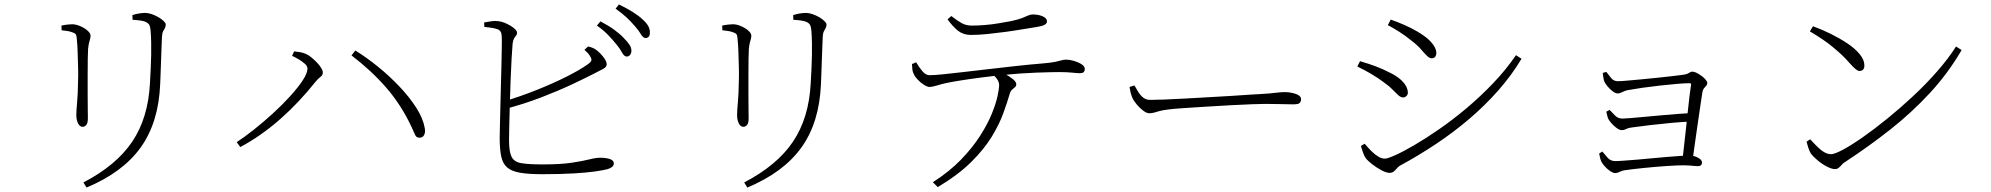

<svg xmlns="http://www.w3.org/2000/svg" viewBox="-20 -792 8950 863"><path d="M369 51 355 28Q503 -49 574.5 -155.5Q646 -262 654 -418Q656 -454 657.5 -485.5Q659 -517 659.5 -545Q660 -573 659.5 -600Q659 -627 657 -654Q656 -665 653 -675.5Q650 -686 636 -693Q629 -697 612.5 -699.5Q596 -702 576 -703L575 -724Q589 -729 605 -731.5Q621 -734 632 -734Q646 -734 662 -728.5Q678 -723 692.5 -714.5Q707 -706 716 -697Q725 -688 725 -682Q725 -672 721 -665.5Q717 -659 713 -651Q709 -643 708 -626Q707 -604 706 -576.5Q705 -549 704 -520.5Q703 -492 702 -464.5Q701 -437 700 -414Q693 -242 612.5 -129.5Q532 -17 369 51ZM257 -656 256 -677Q270 -680 283 -681.5Q296 -683 305 -683Q318 -683 332 -678Q346 -673 358.5 -665.5Q371 -658 379 -649Q387 -640 387 -632Q387 -624 385 -617Q383 -610 380.5 -600.5Q378 -591 376 -573Q375 -560 374.5 -527.5Q374 -495 374 -453.5Q374 -412 374 -371.5Q374 -331 374.5 -301Q375 -271 375 -262Q375 -238 367.5 -230Q360 -222 352 -222Q343 -222 336.5 -229Q330 -236 326.5 -248Q323 -260 323 -274Q323 -294 326.5 -330.5Q330 -367 331 -432Q332 -455 331 -489.5Q330 -524 329 -557Q328 -590 326 -607Q325 -626 322.5 -634Q320 -642 307 -646Q295 -651 283.5 -652.5Q272 -654 257 -656Z M1293 -541 1302 -561Q1312 -560 1326 -558Q1340 -556 1354 -550Q1366 -545 1379 -534.5Q1392 -524 1404 -511.5Q1416 -499 1423.5 -487Q1431 -475 1431 -466Q1431 -454 1420.5 -446.5Q1410 -439 1397 -423Q1362 -379 1322.5 -337Q1283 -295 1240.5 -257.5Q1198 -220 1152.5 -188Q1107 -156 1060 -131L1044 -153Q1079 -176 1122 -210Q1165 -244 1207 -282.5Q1249 -321 1284 -359.5Q1319 -398 1340.5 -430.5Q1362 -463 1362 -484Q1362 -495 1349.5 -506Q1337 -517 1320.5 -526.5Q1304 -536 1293 -541ZM1866 -173Q1852 -173 1846.5 -184.5Q1841 -196 1829 -223Q1783 -321 1716 -398Q1649 -475 1560 -543L1577 -565Q1626 -535 1678 -493Q1730 -451 1775.5 -403Q1821 -355 1851.5 -307Q1882 -259 1889 -217Q1892 -202 1889 -192Q1886 -182 1880 -177.5Q1874 -173 1866 -173Z M2751 -592Q2735 -612 2714 -634Q2693 -656 2663 -677L2679 -696Q2715 -677 2740.5 -658.5Q2766 -640 2782 -623Q2801 -604 2810 -590Q2819 -576 2818 -561Q2817 -550 2810.5 -543.5Q2804 -537 2795 -538Q2784 -540 2775.5 -556.5Q2767 -573 2751 -592ZM2834 -674Q2817 -694 2797.5 -712.5Q2778 -731 2747 -753L2762 -772Q2797 -755 2823.5 -738.5Q2850 -722 2867 -706Q2887 -688 2894.5 -673.5Q2902 -659 2901 -643Q2901 -632 2895.5 -626.5Q2890 -621 2881 -621Q2870 -622 2860.5 -638.5Q2851 -655 2834 -674ZM2156 -691Q2173 -694 2188.5 -696.5Q2204 -699 2218 -697Q2231 -696 2245.5 -690.5Q2260 -685 2273.5 -677Q2287 -669 2295.5 -660.5Q2304 -652 2304 -645Q2304 -637 2299.5 -632Q2295 -627 2290.5 -619Q2286 -611 2284 -595Q2282 -573 2279.5 -528.5Q2277 -484 2275 -429.5Q2273 -375 2271.5 -321Q2270 -267 2269 -224.5Q2268 -182 2268 -162Q2268 -110 2279.5 -87Q2291 -64 2323.5 -58.5Q2356 -53 2418 -53Q2500 -53 2549.5 -60.5Q2599 -68 2628.5 -75.5Q2658 -83 2678 -83Q2704 -83 2721.5 -77Q2739 -71 2739 -58Q2739 -48 2731.5 -42Q2724 -36 2712 -32Q2694 -27 2656 -21.5Q2618 -16 2558.5 -12.5Q2499 -9 2417 -9Q2356 -9 2318 -15.5Q2280 -22 2260 -39Q2240 -56 2233 -88.5Q2226 -121 2226 -172Q2226 -189 2227 -225.5Q2228 -262 2229 -309Q2230 -356 2231.5 -407Q2233 -458 2234 -504Q2235 -550 2235.5 -584Q2236 -618 2235 -631Q2234 -654 2216.5 -660.5Q2199 -667 2157 -671ZM2607 -568 2623 -583Q2633 -581 2641 -578Q2649 -575 2655 -571Q2671 -561 2689 -539.5Q2707 -518 2707 -503Q2707 -490 2689.5 -481.5Q2672 -473 2644 -458Q2611 -441 2550.5 -412.5Q2490 -384 2412 -354Q2334 -324 2246 -301L2241 -335Q2318 -358 2392 -387.5Q2466 -417 2526.5 -447.5Q2587 -478 2622 -503Q2636 -513 2638 -520Q2640 -527 2633 -538Q2629 -546 2622 -553.5Q2615 -561 2607 -568Z M3339 51 3325 28Q3473 -49 3544.5 -155.5Q3616 -262 3624 -418Q3626 -454 3627.5 -485.5Q3629 -517 3629.5 -545Q3630 -573 3629.5 -600Q3629 -627 3627 -654Q3626 -665 3623 -675.5Q3620 -686 3606 -693Q3599 -697 3582.5 -699.5Q3566 -702 3546 -703L3545 -724Q3559 -729 3575 -731.5Q3591 -734 3602 -734Q3616 -734 3632 -728.5Q3648 -723 3662.5 -714.5Q3677 -706 3686 -697Q3695 -688 3695 -682Q3695 -672 3691 -665.5Q3687 -659 3683 -651Q3679 -643 3678 -626Q3677 -604 3676 -576.5Q3675 -549 3674 -520.5Q3673 -492 3672 -464.5Q3671 -437 3670 -414Q3663 -242 3582.5 -129.5Q3502 -17 3339 51ZM3227 -656 3226 -677Q3240 -680 3253 -681.5Q3266 -683 3275 -683Q3288 -683 3302 -678Q3316 -673 3328.5 -665.5Q3341 -658 3349 -649Q3357 -640 3357 -632Q3357 -624 3355 -617Q3353 -610 3350.5 -600.5Q3348 -591 3346 -573Q3345 -560 3344.5 -527.5Q3344 -495 3344 -453.5Q3344 -412 3344 -371.5Q3344 -331 3344.5 -301Q3345 -271 3345 -262Q3345 -238 3337.5 -230Q3330 -222 3322 -222Q3313 -222 3306.5 -229Q3300 -236 3296.5 -248Q3293 -260 3293 -274Q3293 -294 3296.5 -330.5Q3300 -367 3301 -432Q3302 -455 3301 -489.5Q3300 -524 3299 -557Q3298 -590 3296 -607Q3295 -626 3292.5 -634Q3290 -642 3277 -646Q3265 -651 3253.5 -652.5Q3242 -654 3227 -656Z M4079 -504 4098 -512Q4110 -491 4125.5 -472.5Q4141 -454 4158 -454Q4179 -454 4218 -458Q4257 -462 4309 -468Q4361 -474 4421 -481Q4481 -488 4544 -495Q4607 -502 4668 -507Q4704 -510 4723 -514Q4742 -518 4752 -521Q4762 -524 4771 -524Q4787 -524 4806.5 -518.5Q4826 -513 4841 -503.5Q4856 -494 4856 -482Q4856 -475 4852 -469Q4848 -463 4833 -463Q4823 -463 4799 -465.5Q4775 -468 4741 -468Q4707 -468 4637.5 -465.5Q4568 -463 4489 -455Q4440 -450 4386 -443Q4332 -436 4289.5 -429Q4247 -422 4230 -418Q4208 -413 4190.5 -407.5Q4173 -402 4158 -401Q4149 -401 4133.5 -410.5Q4118 -420 4104.5 -434.5Q4091 -449 4086 -462Q4082 -470 4081 -479.5Q4080 -489 4079 -504ZM4195 49 4173 27Q4248 -21 4300 -75Q4352 -129 4386 -182.5Q4420 -236 4438.5 -282Q4457 -328 4464 -361.5Q4471 -395 4471 -408Q4471 -423 4462 -436Q4453 -449 4431 -468L4465 -476Q4478 -470 4497.5 -459.5Q4517 -449 4532.5 -436.5Q4548 -424 4548 -413Q4548 -405 4542 -400Q4536 -395 4529 -389Q4522 -383 4519 -372Q4508 -334 4490 -284Q4472 -234 4438 -178Q4404 -122 4345.5 -64Q4287 -6 4195 49ZM4642 -671Q4614 -667 4576.5 -660.5Q4539 -654 4498 -648.5Q4457 -643 4417.5 -639Q4378 -635 4344 -635Q4310 -635 4286.5 -653.5Q4263 -672 4239 -705L4256 -720Q4284 -698 4303.5 -687.5Q4323 -677 4348 -677Q4376 -677 4406.5 -679.5Q4437 -682 4467 -687Q4497 -692 4524 -697Q4556 -704 4573 -710.5Q4590 -717 4600.5 -722Q4611 -727 4622 -727Q4648 -727 4667 -718.5Q4686 -710 4686 -696Q4686 -687 4676 -681Q4666 -675 4642 -671Z M5079 -408Q5088 -392 5097.5 -377Q5107 -362 5119.5 -352.5Q5132 -343 5150 -343Q5171 -343 5212 -344.5Q5253 -346 5305 -349Q5357 -352 5411.5 -355Q5466 -358 5515 -361Q5564 -364 5598 -366.5Q5632 -369 5642 -369Q5692 -372 5714.5 -375Q5737 -378 5756 -378Q5771 -378 5788 -374.5Q5805 -371 5816.5 -364Q5828 -357 5828 -346Q5828 -336 5822 -329.5Q5816 -323 5793 -323Q5768 -323 5739.5 -324Q5711 -325 5668 -325Q5651 -325 5608.5 -323.5Q5566 -322 5511 -319Q5456 -316 5400.5 -312.5Q5345 -309 5299.5 -306Q5254 -303 5232 -300Q5207 -297 5192.5 -293Q5178 -289 5168 -286Q5158 -283 5145 -283Q5134 -283 5118 -295Q5102 -307 5088.5 -323.5Q5075 -340 5069 -354Q5064 -367 5061.5 -377.5Q5059 -388 5057 -401Z M6218 -679 6231 -704Q6260 -694 6292 -680Q6324 -666 6351 -650Q6385 -630 6403 -612.5Q6421 -595 6428.5 -580.5Q6436 -566 6436 -554Q6436 -544 6431 -537Q6426 -530 6415 -530Q6405 -530 6393.5 -541.5Q6382 -553 6365.5 -572Q6349 -591 6322 -611Q6298 -631 6268 -650Q6238 -669 6218 -679ZM6794 -544 6819 -528Q6774 -453 6714.5 -385.5Q6655 -318 6584 -257.5Q6513 -197 6434 -144.5Q6355 -92 6272 -47Q6265 -43 6258.5 -35Q6252 -27 6244.5 -21Q6237 -15 6225 -15Q6212 -15 6190 -26.5Q6168 -38 6148 -53.5Q6128 -69 6118 -82Q6111 -92 6105 -110.5Q6099 -129 6097 -136L6114 -146Q6129 -128 6144 -113Q6159 -98 6174.5 -88.5Q6190 -79 6205 -79Q6217 -79 6252.5 -95Q6288 -111 6338.5 -140.5Q6389 -170 6449 -211.5Q6509 -253 6571 -305Q6633 -357 6690.5 -417Q6748 -477 6794 -544ZM6081 -493 6093 -517Q6134 -505 6164.5 -493.5Q6195 -482 6226 -466Q6255 -452 6273 -436.5Q6291 -421 6299.5 -405.5Q6308 -390 6308 -375Q6308 -369 6305 -364.5Q6302 -360 6297.5 -357Q6293 -354 6288 -354Q6276 -354 6265 -364Q6254 -374 6238.5 -390Q6223 -406 6196 -425Q6170 -444 6143 -460Q6116 -476 6081 -493Z M7200 -469Q7210 -456 7221.5 -441.5Q7233 -427 7252 -427Q7264 -427 7293 -429.5Q7322 -432 7359.5 -435.5Q7397 -439 7434.5 -443Q7472 -447 7502 -450.5Q7532 -454 7546 -456Q7559 -458 7565.5 -461Q7572 -464 7576.5 -467Q7581 -470 7587 -470Q7595 -470 7606 -464.5Q7617 -459 7628 -451Q7639 -443 7646.5 -434Q7654 -425 7654 -419Q7654 -412 7649 -406.5Q7644 -401 7639 -395Q7634 -389 7632 -378Q7628 -352 7622 -311.5Q7616 -271 7609.5 -226Q7603 -181 7597 -138.5Q7591 -96 7587 -65L7542 -71Q7545 -96 7549 -132Q7553 -168 7557.5 -208.5Q7562 -249 7566 -288.5Q7570 -328 7574 -360.5Q7578 -393 7581 -411Q7582 -418 7574 -418Q7553 -418 7518 -415Q7483 -412 7442 -407.5Q7401 -403 7362.5 -397.5Q7324 -392 7297 -387Q7285 -385 7273 -378.5Q7261 -372 7251 -372Q7241 -372 7228 -382Q7215 -392 7204.5 -405Q7194 -418 7191 -426Q7188 -434 7186.5 -445.5Q7185 -457 7184 -464ZM7215 -298Q7226 -286 7239.5 -272.5Q7253 -259 7272 -259Q7280 -259 7306 -261Q7332 -263 7368.5 -266.5Q7405 -270 7445 -273.5Q7485 -277 7522.5 -280Q7560 -283 7587 -284L7584 -246Q7540 -244 7491 -239.5Q7442 -235 7396 -229.5Q7350 -224 7314 -219Q7298 -217 7289 -212Q7280 -207 7270 -207Q7260 -207 7248 -215.5Q7236 -224 7226 -235Q7216 -246 7211 -254Q7207 -260 7204.5 -271Q7202 -282 7200 -290ZM7182 -111Q7193 -98 7206 -83Q7219 -68 7240 -68Q7255 -68 7281 -70Q7307 -72 7339 -74.5Q7371 -77 7405 -80.5Q7439 -84 7471.5 -86.5Q7504 -89 7531 -91Q7558 -93 7574 -93Q7588 -93 7600.5 -88.5Q7613 -84 7621.5 -77Q7630 -70 7630 -62Q7630 -53 7625 -49Q7620 -45 7612 -45Q7606 -45 7596 -46Q7586 -47 7574 -48Q7562 -49 7549 -49Q7516 -49 7467 -45.5Q7418 -42 7368.5 -37Q7319 -32 7284 -27Q7273 -26 7261 -20Q7249 -14 7241 -14Q7230 -14 7216.5 -23.5Q7203 -33 7192.5 -45Q7182 -57 7178 -65Q7175 -71 7172 -82.5Q7169 -94 7168 -102Z M8129 -674Q8168 -660 8208.5 -640Q8249 -620 8283.5 -597Q8318 -574 8339 -548.5Q8360 -523 8360 -498Q8360 -485 8354 -479Q8348 -473 8338 -473Q8331 -473 8321.5 -480.5Q8312 -488 8292 -510Q8274 -531 8255.5 -548Q8237 -565 8217 -581.5Q8197 -598 8172 -615Q8147 -632 8115 -651ZM8772 -583 8797 -567Q8736 -462 8654 -373.5Q8572 -285 8475.5 -209Q8379 -133 8272 -63Q8265 -59 8258.5 -51.5Q8252 -44 8245 -38Q8238 -32 8228 -32Q8213 -32 8191 -43.5Q8169 -55 8149.5 -71.5Q8130 -88 8120 -101Q8113 -112 8107.5 -129.5Q8102 -147 8100 -155L8116 -166Q8133 -148 8148.5 -132.5Q8164 -117 8179.5 -108Q8195 -99 8210 -99Q8226 -99 8263.5 -119Q8301 -139 8352.5 -175Q8404 -211 8462 -258Q8520 -305 8578 -359Q8636 -413 8686.5 -470.5Q8737 -528 8772 -583Z"/></svg>

Font: Noto Serif HK
Style: Regular
Weight: 200
Designer: Ryoko NISHIZUKA 西塚涼子 (kana & ideographs); Frank Grießhammer (Latin, Greek & Cyrillic); Wenlong ZHANG 张文龙 (bopomofo); San
Foundry: Adobe
Version: Version 2.001;hotconv 1.1.0;makeotfexe 2.6.0